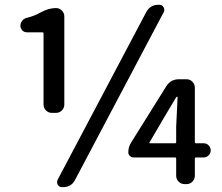

<svg xmlns="http://www.w3.org/2000/svg" viewBox="-20 -770 928 803"><path d="M249 -333Q249 -318.4 238.8 -308.1Q228.5 -297.9 213.9 -297.9H196.3Q182.6 -297.9 172.4 -308.1Q162.1 -318.4 162.1 -333V-630.9Q162.1 -634.8 157.2 -634.8H92.8Q81.1 -634.8 73.2 -643.1Q65.4 -651.4 65.4 -662.1Q65.4 -673.8 72.8 -683.1Q80.1 -692.4 91.8 -695.3Q124 -703.1 149.4 -717.8Q183.6 -736.3 213.9 -736.3Q228.5 -736.3 238.8 -726.1Q249 -715.8 249 -701.2ZM591.8 -719.7Q608.4 -750 642.6 -750H646.5Q658.2 -750 664.1 -739.7Q669.9 -729.5 665 -719.7L293.9 -17.6Q278.3 12.7 243.2 12.7H239.3Q227.5 12.7 221.7 2.9Q218.8 -2 218.8 -7.8Q218.8 -12.7 220.7 -17.6ZM605.5 -174.8Q602.5 -170.9 607.4 -170.9H712.9Q716.8 -170.9 716.8 -175.8V-240.2L722.7 -362.3Q722.7 -365.2 720.2 -365.2Q717.8 -365.2 716.8 -363.3L665 -276.4ZM831.1 -170.9Q843.8 -170.9 852.5 -162.1Q861.3 -153.3 861.3 -141.1Q861.3 -128.9 852.5 -120.1Q843.8 -111.3 831.1 -111.3H799.8Q794.9 -111.3 794.9 -106.4V-35.2Q794.9 -20.5 784.7 -10.3Q774.4 0 760.7 0H752Q737.3 0 727.1 -10.3Q716.8 -20.5 716.8 -35.2V-106.4Q716.8 -111.3 712.9 -111.3H539.1Q530.3 -111.3 523.4 -117.7Q516.6 -124 516.6 -132.8Q516.6 -155.3 528.3 -173.8L674.8 -408.2Q693.4 -438.5 727.5 -438.5H760.7Q774.4 -438.5 784.7 -428.2Q794.9 -418 794.9 -403.3V-175.8Q794.9 -170.9 799.8 -170.9Z"/></svg>

Font: Gen Jyuu GothicL Medium
Style: Regular
Weight: 500
Designer: [Source Han Sans]
Ryoko NISHIZUKA  (kana & ideographs); Paul D. Hunt (Latin, Greek & Cyrillic); Wenlong ZHANG  (bopomofo
Version: Version 1.002.20150607